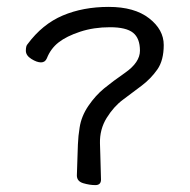

<svg xmlns="http://www.w3.org/2000/svg" viewBox="-20 -518 551 557"><path d="M273 3Q273 19 256.5 19Q240 19 221.5 13.5Q203 8 203 -9L205 -70L206 -99Q207 -124 211 -148Q216 -181 236.5 -211Q257 -241 282 -261.5Q307 -282 343 -307Q386 -337 386 -371Q386 -407 366 -423Q346 -439 299 -439Q252 -439 212.5 -426Q173 -413 150 -395Q127 -377 116 -349Q111 -337 99 -337Q87 -337 71 -347Q55 -357 55 -371Q55 -385 60 -390Q103 -448 162 -473Q221 -498 295.5 -498Q370 -498 412.5 -465Q455 -432 455 -387.5Q455 -343 436.5 -316.5Q418 -290 391 -269.5Q364 -249 337 -229Q310 -209 289.5 -176Q269 -143 270 -102L271 -70Z"/></svg>

Font: LXGW Bright TC
Style: Regular
Weight: 400
Designer: Christian Thalmann (Catharsis Fonts)
Foundry: LXGW / Christian Thalmann (Catharsis Fonts) / Fontworks Inc.
Version: Version 5.501